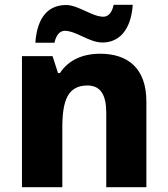

<svg xmlns="http://www.w3.org/2000/svg" viewBox="-20 -784 703 804"><path d="M128 -605H208C216 -643 235 -655 251 -655C299 -655 353 -606 409 -606C475 -606 528 -653 536 -764H456C448 -726 430 -714 413 -714C365 -714 308 -763 257 -763C186 -763 136 -717 128 -605ZM399 -559C326 -559 266 -532 231 -478H223L200 -549H72V0H241V-250C241 -363 264 -426 346 -426C401 -426 425 -387 425 -311V0H593V-358C593 -499 515 -559 399 -559Z"/></svg>

Font: Noto Sans Bengali UI ExtraBold
Style: Regular
Weight: 800
Designer: Jelle Bosma - Monotype Design Team
Foundry: Monotype Imaging Inc.
Version: Version 2.003